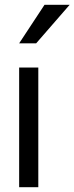

<svg xmlns="http://www.w3.org/2000/svg" viewBox="-20 -782 311 802"><path d="M60 -500H140V0H60ZM60 -601 166 -762H271L131 -601Z"/></svg>

Font: Syne
Style: Regular
Weight: 400
Designer: Lucas Descroix
Foundry: Bonjour Monde
Version: Version 2.200